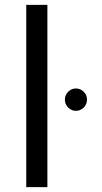

<svg xmlns="http://www.w3.org/2000/svg" viewBox="-20 -770 418 790"><path d="M88 0V-750H175V0ZM292 -314Q274 -314 260.5 -327.5Q247 -341 247 -360Q247 -379 260.5 -392.5Q274 -406 292 -406Q311 -406 324.5 -392.5Q338 -379 338 -360Q338 -341 324.5 -327.5Q311 -314 292 -314Z"/></svg>

Font: Oakes Grotesk
Style: Regular
Weight: 400
Designer: Samuel Oakes
Foundry: Samuel Oakes
Version: Version 1.000;PS 001.000;hotconv 1.0.88;makeotf.lib2.5.64775